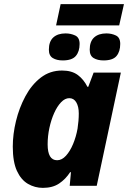

<svg xmlns="http://www.w3.org/2000/svg" viewBox="-20 -901 621 931"><path d="M188 10Q149 10 115.5 -9.5Q82 -29 62 -72.5Q42 -116 42 -190Q42 -250 57.5 -314Q73 -378 103 -434Q133 -490 177.5 -524.5Q222 -559 281 -559Q328 -559 357 -537.5Q386 -516 404 -480H408L434 -549H566L449 0H318L324 -66H320Q298 -32 266.5 -11Q235 10 188 10ZM257 -124Q280 -124 300 -146Q320 -168 334.5 -203Q349 -238 356 -277Q362 -316 362 -351Q362 -384 350 -404.5Q338 -425 316 -425Q295 -425 276 -405Q257 -385 242.5 -352.5Q228 -320 219.5 -280.5Q211 -241 211 -201Q211 -124 257 -124ZM252 -778 274 -881H581L558 -778ZM284 -608Q255 -608 236 -619.5Q217 -631 217 -660Q217 -700 238.5 -719.5Q260 -739 298 -739Q323 -739 344.5 -729Q366 -719 366 -688Q366 -651 347.5 -629.5Q329 -608 284 -608ZM482 -608Q453 -608 434 -619.5Q415 -631 415 -660Q415 -700 436.5 -719.5Q458 -739 496 -739Q521 -739 542 -729Q563 -719 563 -688Q563 -651 545 -629.5Q527 -608 482 -608Z"/></svg>

Font: Noto Sans Disp ExtBd
Style: Italic
Weight: 800
Italic angle: -12°
Designer: Monotype Design Team
Foundry: Monotype Imaging Inc.
Version: Version 2.000;GOOG;noto-source:20170915:90ef993387c0